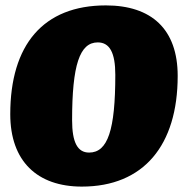

<svg xmlns="http://www.w3.org/2000/svg" viewBox="-20 -679 678 711"><path d="M283 12C512 12 638 -141 638 -398C638 -571 541 -659 372 -659C140 -659 18 -513 18 -256C18 -82 118 12 283 12ZM310 -114C267 -114 247 -152 247 -234C247 -438 275 -522 342 -522C386 -522 407 -484 407 -402C407 -197 379 -114 310 -114Z"/></svg>

Font: Alegreya SC Black
Style: Italic
Weight: 900
Italic angle: -7°
Designer: Juan Pablo del Peral
Foundry: Huerta Tipografica
Version: Version 2.007;PS 002.007;hotconv 1.0.88;makeotf.lib2.5.64775